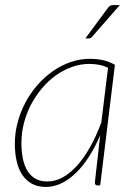

<svg xmlns="http://www.w3.org/2000/svg" viewBox="-20 -731 532 757"><path d="M38.5 0ZM375 0H364Q358 0 356 -3.8Q354 -7.5 354 -11.5L375 -198Q356 -153 332.2 -115.5Q308.5 -78 281.2 -51Q254 -24 223.5 -9Q193 6 161 6Q129 6 106 -6.5Q83 -19 68 -41.5Q53 -64 45.8 -95.2Q38.5 -126.5 38.5 -164.5Q38.5 -207 49.5 -248.2Q60.5 -289.5 80.2 -326.8Q100 -364 127.5 -395.5Q155 -427 187.8 -450Q220.5 -473 257.5 -486Q294.5 -499 334 -499Q362.5 -499 386.2 -493.8Q410 -488.5 433 -475.5ZM167 -15.5Q198 -15.5 227.8 -32Q257.5 -48.5 284.8 -79Q312 -109.5 336 -152.5Q360 -195.5 379.5 -248.5L406 -464Q389 -472 370.5 -475.5Q352 -479 332 -479Q297 -479 263.5 -467Q230 -455 200.2 -433.8Q170.5 -412.5 145.8 -383.2Q121 -354 102.8 -319.5Q84.5 -285 74.5 -246.2Q64.5 -207.5 64.5 -167.5Q64.5 -132 70.5 -104Q76.5 -76 89 -56.2Q101.5 -36.5 120.8 -26Q140 -15.5 167 -15.5ZM452.5 -711 342.5 -585.5Q338 -579.5 331 -579.5H316.5L404 -698Q409.5 -705.5 414.2 -708.2Q419 -711 427.5 -711Z"/></svg>

Font: Lato Thin
Style: Italic
Weight: 200
Italic angle: -7°
Designer: Lukasz Dziedzic
Foundry: tyPoland Lukasz Dziedzic
Version: Version 2.007; 2014-02-27